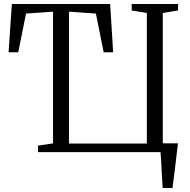

<svg xmlns="http://www.w3.org/2000/svg" viewBox="-20 -763 954 963"><path d="M796 180Q794.5 157 793 133Q791.5 109 790.5 85.5Q789.5 62 788.2 40.2Q787 18.5 785 0H170.5V-32.5L246 -44V-704.5L110.5 -695L71.5 -501H23L39.5 -743H532.5L547.5 -501H500L461 -695L326 -704.5V-43H716.5V-698L640.5 -710.5V-743H873V-710.5L796.5 -698V-44H872.5Q870 -22 867.2 0.2Q864.5 22.5 862 45.5Q859.5 68.5 856.5 91Q853.5 113.5 850.8 136Q848 158.5 845 180Z"/></svg>

Font: Merriweather 72pt Light
Style: Regular
Weight: 300
Version: Version 2.100